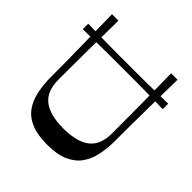

<svg xmlns="http://www.w3.org/2000/svg" viewBox="-191 -838 988 988"><g transform="rotate(45 303.0 -344.5)"><path d="M12 -539V-579Q60 -578 93.5 -577.5Q127 -577 153 -576.5Q179 -576 201 -576Q223 -576 247.5 -576Q272 -576 303 -576Q334 -576 358 -576Q382 -576 404.5 -576Q427 -576 452.5 -576.5Q478 -577 512.5 -577.5Q547 -578 594 -579V-539Q547 -540 512.5 -540.5Q478 -541 452.5 -541.5Q427 -542 404.5 -542Q382 -542 358 -542Q334 -542 303 -542Q272 -542 247.5 -542Q223 -542 201 -542Q179 -542 153 -541.5Q127 -541 93.5 -540.5Q60 -540 12 -539ZM303 11Q231 11 185.5 -8.5Q140 -28 115 -63.5Q90 -99 80 -147.5Q70 -196 70 -253Q70 -273 70 -305Q70 -337 69.5 -379.5Q69 -422 68 -473Q67 -524 66 -581.5Q65 -639 64 -700H111Q109 -593 108 -485Q107 -377 107 -269Q107 -227 118.5 -196.5Q130 -166 154 -146.5Q178 -127 215 -117Q252 -107 303 -107Q353 -107 390 -117Q427 -127 451 -146.5Q475 -166 486.5 -196.5Q498 -227 498 -269Q498 -377 497 -485Q496 -593 494 -700H541Q540 -639 539 -581Q538 -523 537.5 -472Q537 -421 536.5 -378Q536 -335 536 -303Q536 -271 536 -251Q536 -196 526 -148Q516 -100 490.5 -64.5Q465 -29 419.5 -9Q374 11 303 11Z"/></g></svg>

Font: Ojuju Medium
Style: Regular
Weight: 500
Designer: Chisaokwu Joboson, Mirko Velimirovic
Foundry: Udi Foundry
Version: Version 1.000